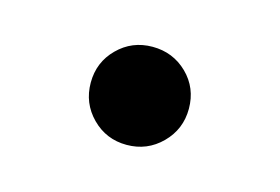

<svg xmlns="http://www.w3.org/2000/svg" viewBox="-37 -492 387 265"><g transform="rotate(15 156.0 -360.0)"><path d="M226.1 -359.9Q226.1 -330.6 205.6 -310.1Q185.1 -289.6 155.8 -289.6Q126.5 -289.6 106.2 -310.1Q85.9 -330.6 85.9 -359.9Q85.9 -389.2 106.2 -409.4Q126.5 -429.7 155.8 -429.7Q185.1 -429.7 205.6 -409.7Q226.1 -389.6 226.1 -359.9Z"/></g></svg>

Font: HK Grotesk SemiBold Legacy
Style: Regular
Weight: 600
Designer: Alfredo Marco Pradil
Foundry: Hanken Design Co.
Version: Version 2.022;PS 002.022;hotconv 1.0.88;makeotf.lib2.5.64775